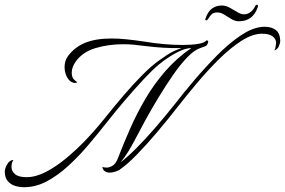

<svg xmlns="http://www.w3.org/2000/svg" viewBox="-182 -707 1192 803"><path d="M-82 76Q-100 76 -118.5 70.5Q-137 65 -149.5 50.5Q-162 36 -162 11Q-162 -3 -151.5 -20.5Q-141 -38 -126 -38Q-134 -26 -134 -9Q-134 9 -119 21.5Q-104 34 -71 34Q-33 34 9 12.5Q51 -9 94 -44.5Q137 -80 178 -123Q219 -166 254 -210Q294 -260 335 -308Q376 -356 414.5 -394.5Q453 -433 483 -454Q493 -461 516.5 -477Q540 -493 577 -506Q540 -505 499.5 -507.5Q459 -510 421 -515Q400 -518 378 -520Q356 -522 333 -522Q272 -522 218 -506Q164 -490 135 -450Q118 -426 118 -403Q118 -387 125 -377Q129 -373 134 -368.5Q139 -364 142 -364Q138 -360 132 -360Q125 -360 118.5 -363.5Q112 -367 108 -371Q98 -382 93 -396.5Q88 -411 88 -425Q88 -453 102 -472Q130 -510 174 -528Q218 -546 285 -546Q314 -546 348 -542.5Q382 -539 422 -533Q506 -519 582 -519Q620 -519 647 -523.5Q674 -528 681 -538Q692 -538 688 -529Q685 -516 675 -513Q665 -510 653 -505Q630 -497 601 -467Q572 -437 541.5 -393Q511 -349 481 -299.5Q451 -250 425 -202.5Q399 -155 380 -118Q370 -99 355 -74Q340 -49 322 -28Q350 -49 388 -87Q426 -125 467.5 -173Q509 -221 548 -270Q585 -318 631 -372Q677 -426 725.5 -475Q774 -524 821.5 -556.5Q869 -589 909 -594Q914 -595 917.5 -595Q921 -595 925 -595Q954 -595 971.5 -581.5Q989 -568 990 -537Q990 -526 984 -513Q978 -500 965 -496Q969 -501 970.5 -511Q972 -521 973 -528Q972 -545 957.5 -555.5Q943 -566 914 -566Q874 -566 827.5 -536Q781 -506 733.5 -459Q686 -412 641.5 -359Q597 -306 561 -260Q523 -211 478 -157.5Q433 -104 391 -61Q349 -18 318 3Q312 7 300 11Q288 15 276 15Q266 15 257 9.5Q248 4 246 -9Q248 -8 253 -7Q258 -6 264 -6Q275 -6 289 -14Q303 -22 313 -50Q335 -107 362.5 -169.5Q390 -232 426 -293.5Q462 -355 509.5 -409.5Q557 -464 618 -506Q609 -506 599 -503.5Q589 -501 589 -501Q561 -491 531.5 -472.5Q502 -454 481 -436Q454 -413 418 -374.5Q382 -336 343 -290.5Q304 -245 267 -198Q230 -151 189.5 -103Q149 -55 105 -14.5Q61 26 14.5 51Q-32 76 -82 76ZM817 -618Q801 -618 785.5 -627.5Q770 -637 755.5 -646Q741 -655 727 -655Q711 -655 703.5 -647.5Q696 -640 687 -626Q685 -622 680 -622Q675 -622 677 -628Q687 -659 705 -671.5Q723 -684 745 -684Q762 -684 778.5 -675Q795 -666 810.5 -656.5Q826 -647 839 -647Q853 -647 865.5 -656.5Q878 -666 885 -681Q888 -687 892 -687Q899 -687 896 -677Q876 -618 817 -618Z"/></svg>

Font: Luxurious Script
Style: Regular
Weight: 400
Designer: Robert E. Leuschke
Foundry: Robert E. Leuschke
Version: Version 1.010; ttfautohint (v1.8.3)